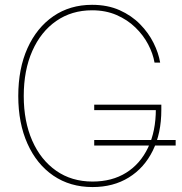

<svg xmlns="http://www.w3.org/2000/svg" viewBox="-20 -756 744 785"><path d="M358.4 8.8Q266.6 8.8 198.2 -37.8Q129.9 -84.5 92.3 -168.5Q54.7 -252.4 54.7 -363.3Q54.7 -475.6 92.5 -559.3Q130.4 -643.1 198.2 -689.7Q266.1 -736.3 356.4 -736.3Q419.9 -736.3 469 -714.4Q518.1 -692.4 552.7 -657Q587.4 -621.6 607.9 -580.3Q628.4 -539.1 634.8 -500H611.8Q605.5 -537.1 585.7 -574.7Q565.9 -612.3 533.4 -643.8Q501 -675.3 456.5 -694.6Q412.1 -713.9 356.4 -713.9Q272.9 -713.9 210 -670.2Q147 -626.5 112.1 -547.6Q77.1 -468.8 77.1 -363.3Q77.1 -259.8 111.8 -180.9Q146.5 -102.1 209.7 -57.9Q272.9 -13.7 358.4 -13.7Q438 -13.7 495.8 -49.8Q553.7 -85.9 585.4 -152.6Q617.2 -219.2 617.2 -310.5L627 -305.7H365.2V-328.1H639.6V-306.6Q639.6 -210.9 604.7 -140.1Q569.8 -69.3 506.6 -30.3Q443.4 8.8 358.4 8.8ZM365.2 -161.1V-183.6H698.2V-161.1Z"/></svg>

Font: Inter 24pt Thin
Style: Regular
Weight: 250
Designer: Rasmus Andersson
Foundry: rsms
Version: Version 4.001;git-66647c0bb